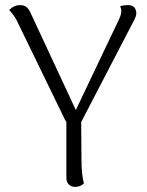

<svg xmlns="http://www.w3.org/2000/svg" viewBox="-20 -722 576 752"><path d="M499 -631 298 -244 299 -103Q299 -34 309 -4Q295 10 274 10Q259 10 249.5 0.5Q240 -9 240 -25V-244L234 -254L45 -643Q37 -659 16 -683Q35 -702 59 -702Q74 -702 83.5 -694.5Q93 -687 100 -671L277 -291L445 -644Q455 -665 455 -676Q455 -691 450 -697Q461 -702 482 -702Q512 -702 514 -670Q514 -657 499 -631Z"/></svg>

Font: Arima Madurai Light
Style: Regular
Weight: 300
Designer: Joana Correia and Natanael Gama
Foundry: NDISCOVER
Version: Version 1.020